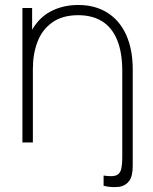

<svg xmlns="http://www.w3.org/2000/svg" viewBox="-20 -572 613 771"><path d="M396 174V133L409 134.5Q436 137.5 449 131.2Q462 125 466.5 107.5Q471 90 471 55V-1H513V95Q513 135 499.2 154Q485.5 173 461 178Q441 180 426.5 179Q412 178 396 174ZM294 -511Q231 -511 190.2 -482.2Q149.5 -453.5 130.8 -404.8Q112 -356 112 -295L73 -294Q73 -382.5 102.5 -440.5Q132 -498.5 181.8 -525.2Q231.5 -552 294 -552Q362 -552 411.2 -521Q460.5 -490 486.8 -431.8Q513 -373.5 513 -294V0H471V-286Q471 -362 450.2 -412Q429.5 -462 390 -486.5Q350.5 -511 294 -511ZM70 -540H109V-430H112V0H70Z"/></svg>

Font: Tap Sans
Style: Regular
Weight: 400
Designer: Tap Payments
Foundry: Tap Payments
Version: Version 1.001;Glyphs 3.1.2 (3151)